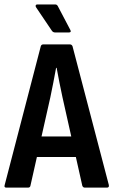

<svg xmlns="http://www.w3.org/2000/svg" viewBox="-21 -858 518 878"><path d="M7.9 0Q-3.5 0 0.5 -12.4L165.5 -646.6Q168 -655 177.4 -655H298.2Q307.1 -655 310.6 -646.6L476.6 -12.4Q479.1 0 468.2 0H366.8Q358.9 0 355.4 -8.4L264.6 -413.8Q257.1 -447.8 250.6 -481.2Q244 -514.7 238 -547.7H235.5Q229.5 -514.7 223 -481.3Q216.5 -447.8 209.4 -413.9L118.2 -8.9Q116.7 0 106.8 0ZM130.2 -140.2 148.6 -234.1H323L343.4 -140.2ZM230.7 -709.6Q221.2 -709.6 215.8 -718L144.1 -824.3Q140.6 -829.8 142.3 -833.8Q144.1 -837.7 149.5 -837.7H231.1Q239.6 -837.7 243.5 -829.8L300.4 -721.5Q306.9 -709.6 294 -709.6Z"/></svg>

Font: Sofia Sans Condensed
Style: Regular
Weight: 400
Designer: Botio Nikoltchev, Ani Petrova
Foundry: lettersoup
Version: Version 4.100